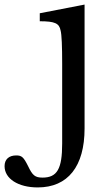

<svg xmlns="http://www.w3.org/2000/svg" viewBox="-157 -560 481 840"><path d="M8 260C140 260 213 168 213 2V-540L17 -502V-467C83 -467 102 -458 108 -427C113 -409 115 -357 115 -280V68C115 179 93 217 29 217C-4 217 -15 207 -34 167C-54 127 -62 120 -86 120C-118 120 -137 137 -137 167C-137 222 -77 260 8 260Z"/></svg>

Font: Libre Baskerville
Style: Regular
Weight: 400
Designer: Pablo Impallari, Rodrigo Fuenzalida
Foundry: Pablo Impallari, Rodrigo Fuenzalida
Version: Version 1.051;Glyphs 3.2.3 (3260)